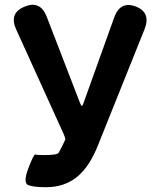

<svg xmlns="http://www.w3.org/2000/svg" viewBox="-20 -767 657 801"><path d="M172 14Q122 14 98.5 5.5Q75 -3 98 -64Q121 -125 127.5 -122.5Q134 -120 164 -120Q219 -120 225 -130Q242 -161 252 -184Q254 -189 246 -207L48 -643Q16 -712 82 -739Q148 -767 175 -697L314 -337Q319 -325 321.5 -325Q324 -325 328 -336L456 -693Q481 -764 546 -740Q611 -715 583 -645L388 -159Q354 -74 305 -32Q251 14 172 14Z"/></svg>

Font: Resource Han Rounded KR
Style: Bold
Weight: 700
Designer: Cyano Hao (round all glyphs); Ryoko NISHIZUKA 西塚涼子 (kana, bopomofo & ideographs); Paul D. Hunt (Latin, Greek & Cyrillic)
Foundry: Cyano Hao
Version: 0.990